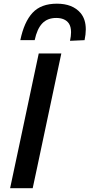

<svg xmlns="http://www.w3.org/2000/svg" viewBox="-20 -996 474 1016"><path d="M33.5 0Q46 -58.5 57.5 -113Q69 -167.5 83.5 -235L134 -473Q148.5 -542 160.5 -598Q172.5 -653.5 185 -713H304.5Q292 -654 280 -598Q268 -541.5 253.5 -473L203 -235Q189 -167.5 177.2 -113Q165.5 -58.5 153 0ZM350.5 -780Q356 -805.5 356 -825.5Q356 -855 344 -872.5Q323.5 -901 277.5 -901Q231 -901 203.5 -872Q176 -843 163.5 -783.5H87.5Q107.5 -880 152.2 -928.2Q197 -976.5 281 -976.5Q364 -976.5 406 -927.5Q434 -894.5 434 -840.5Q434 -814.5 427.5 -783.5Z"/></svg>

Font: Heraclito Medium
Style: Italic
Weight: 500
Italic angle: -12°
Designer: Kostas Bartsokas (font) & Cristiano Sobral (main changes)
Foundry: Kostas Bartsokas (font) & Cristiano Sobral (main changes)
Version: Version 1.00;July 8, 2020;FontCreator 13.0.0.2655 64-bit